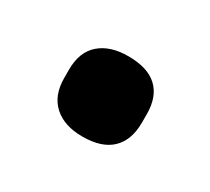

<svg xmlns="http://www.w3.org/2000/svg" viewBox="-46 -185 281 257"><g transform="rotate(30 95.0 -56.0)"><path d="M95 6Q67 6 51 -8.5Q35 -23 35 -50V-63Q35 -90 51 -104Q67 -118 95 -118Q125 -118 140 -104Q155 -90 155 -63V-50Q155 -23 140 -8.5Q125 6 95 6Z"/></g></svg>

Font: Sofia Sans Extra Condensed SemiBold
Style: Regular
Weight: 600
Designer: Botio Nikoltchev, Ani Petrova
Foundry: lettersoup
Version: Version 4.101